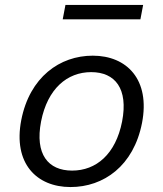

<svg xmlns="http://www.w3.org/2000/svg" viewBox="-20 -744 660 776"><path d="M554 -247C588 -422.5 492.5 -519 355 -519C221.5 -519 100 -432.5 66 -259C32 -83.5 128 12 265 12C399 12 520 -73.5 554 -247ZM473.5 -253C447.5 -120.5 368.5 -54.5 271.5 -54.5C174.5 -54.5 120.5 -120.5 146 -253C172 -385.5 251.5 -452.5 348.5 -452.5C445.5 -452.5 499 -385.5 473.5 -253ZM558.5 -724H244.5L233.5 -666H547.5Z"/></svg>

Font: Monaspace Neon Light
Style: Italic
Weight: 300
Italic angle: -11°
Designer: Riley Cran & the Lettermatic Team
Foundry: Lettermatic
Version: Version 1.200 (Monaspace Neon)